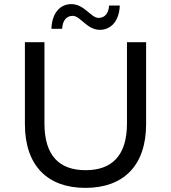

<svg xmlns="http://www.w3.org/2000/svg" viewBox="-20 -905 831 933"><path d="M395 8C579 8 690 -99 690 -302V-700H597V-305C597 -149 524 -78 396 -78C268 -78 196 -149 196 -305V-700H101V-302C101 -99 212 8 395 8ZM465 -760C523 -760 560 -808 562 -878H510C508 -840 489 -818 459 -818C422 -818 390 -885 327 -885C269 -885 232 -838 230 -765H282C284 -805 303 -828 333 -828C371 -828 402 -760 465 -760Z"/></svg>

Font: Montserrat-Alt1 Med
Style: Regular
Weight: 500
Designer: Differentunic
Foundry: Differentunic
Version: Version 7.222